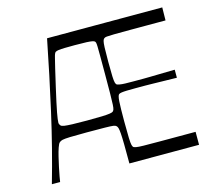

<svg xmlns="http://www.w3.org/2000/svg" viewBox="-101 -822 1050 945"><g transform="rotate(-15 424.5 -350.0)"><path d="M51 0Q100 -171 139.5 -346.5Q179 -522 214 -700H801L800 -634Q780 -634 757.5 -634Q735 -634 712 -634Q689 -634 665.5 -634Q642 -634 620 -634Q564 -634 537 -633.5Q510 -633 500 -632Q490 -631 486 -627Q482 -624 479.5 -615.5Q477 -607 476 -583Q475 -559 475 -510Q475 -461 476 -436.5Q477 -412 479.5 -403.5Q482 -395 486 -392Q490 -390 500.5 -388Q511 -386 528.5 -385.5Q546 -385 572 -385Q602 -385 620.5 -385Q639 -385 657 -385.5Q675 -386 704 -386.5Q733 -387 781 -388V-347Q733 -348 704 -348.5Q675 -349 656.5 -349.5Q638 -350 619.5 -350Q601 -350 571 -350Q545 -350 527.5 -349.5Q510 -349 500 -347.5Q490 -346 486 -343Q479 -338 477 -308Q475 -278 475 -208Q475 -151 476 -123Q477 -95 479.5 -85.5Q482 -76 486 -73Q490 -71 499.5 -69Q509 -67 536.5 -66.5Q564 -66 620 -66Q642 -66 665.5 -66Q689 -66 712 -66Q735 -66 758 -66Q781 -66 801 -66V0H446Q446 -60 445.5 -97Q445 -134 443.5 -153.5Q442 -173 439.5 -181.5Q437 -190 432 -194Q428 -198 417 -199.5Q406 -201 375 -201.5Q344 -202 282 -202Q225 -202 197 -201Q169 -200 158.5 -197.5Q148 -195 142 -189Q137 -185 130.5 -166.5Q124 -148 118 -123Q112 -98 106.5 -72.5Q101 -47 97.5 -27Q94 -7 93 0ZM299 -258Q349 -258 376 -259Q403 -260 415.5 -262Q428 -264 432 -267Q436 -270 438.5 -276.5Q441 -283 442 -301Q443 -319 443.5 -355.5Q444 -392 444 -454Q444 -515 444 -548.5Q444 -582 443.5 -597Q443 -612 441.5 -616.5Q440 -621 438 -623Q435 -626 426 -628Q417 -630 396.5 -631Q376 -632 336 -632Q307 -632 286.5 -631.5Q266 -631 254.5 -629.5Q243 -628 237 -624Q235 -622 232.5 -616.5Q230 -611 226 -594.5Q222 -578 214 -545.5Q206 -513 193 -455Q174 -372 167 -334.5Q160 -297 160 -282Q162 -274 166.5 -269Q171 -264 184.5 -262Q198 -260 225.5 -259Q253 -258 299 -258Z"/></g></svg>

Font: Ojuju ExtraLight
Style: Regular
Weight: 400
Version: Version 1.000